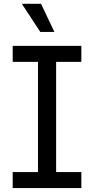

<svg xmlns="http://www.w3.org/2000/svg" viewBox="-20 -962 481 982"><path d="M44.9 0V-82H174.3V-645.5H44.9V-727.5H396V-645.5H267.1V-82H396V0ZM186 -798.8 91.8 -942.4H189.9L258.3 -798.8Z"/></svg>

Font: Inter Variable LoSnoCo
Style: Regular
Weight: 400
Designer: Rasmus Andersson
Foundry: rsms
Version: Version 4.000;git-a52131595; featfreeze: case,dlig,ss01,ss02